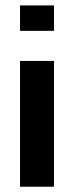

<svg xmlns="http://www.w3.org/2000/svg" viewBox="-20 -706 280 726"><path d="M184.1 -475.6V0H55.7V-475.6ZM184.1 -685.5V-589.4H55.7V-685.5Z"/></svg>

Font: Yantramanav
Style: Bold
Weight: 700
Version: Version 1.001;PS 1.0;hotconv 1.0.72;makeotf.lib2.5.5900; ttf